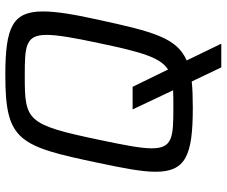

<svg xmlns="http://www.w3.org/2000/svg" viewBox="-85 -651 851 721"><g transform="rotate(-90 340.5 -290.5)"><path d="M626 -343C647 -437 658 -504 658 -555C658 -669 599 -696 419 -696C172 -696 152 -647 89 -345C69 -251 56 -182 56 -132C56 -19 116 8 296 8C334 8 367 7 395 4L448 115H536V113L474 -15C559 -52 582 -141 626 -343ZM440 -85 375 -218H290L362 -66C343 -65 322 -65 298 -65C187 -65 144 -67 144 -146C144 -187 156 -249 176 -344C233 -617 248 -623 416 -623C527 -623 570 -621 570 -541C570 -500 559 -438 539 -344C505 -182 485 -114 440 -85Z"/></g></svg>

Font: Saira UNSAM
Style: Italic
Weight: 400
Italic angle: -12°
Designer: Hector Gatti with collaboration of the Omnibus-Type team
Foundry: Omnibus-Type
Version: Version 0.072;PS 000.072;hotconv 1.0.88;makeotf.lib2.5.64775